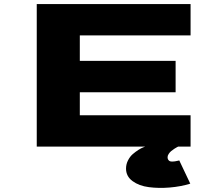

<svg xmlns="http://www.w3.org/2000/svg" viewBox="-20 -720 1090 943"><path d="M855 0Q853 1 849.5 2.8Q846 4.5 837 10.2Q828 16 821 21.8Q814 27.5 808.5 36Q803 44.5 803 52Q803 60 806.5 65Q810 70 814.5 71.8Q819 73.5 826.5 73.5Q834 73.5 839 72.5Q844 71.5 851.5 70Q859 68.5 860.5 68L914.5 182Q867.5 196.5 813.5 201Q759.5 205.5 711.2 199.2Q663 193 631 169.5Q599 146 599 108Q599 86.5 608.8 67.5Q618.5 48.5 632.2 36.8Q646 25 659.8 16.2Q673.5 7.5 683 4L693 0H160.5V-700H916V-546H372V-421H842.5V-267H372V-154H916V0Z"/></svg>

Font: League Mono Extended ExtraBold
Style: Regular
Weight: 800
Width: 9
Designer: Tyler Finck
Foundry: The League of Moveable Type / Tyler Finck
Version: Version 2.210